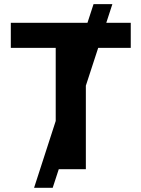

<svg xmlns="http://www.w3.org/2000/svg" viewBox="-20 -817 683 927"><path d="M249 -232.9V-585.9H32.2V-707H402.3L431.6 -796.9H522.5L493.2 -707H611.3V-585.9H454.1L394.5 -403.3V0H263.7L234.4 89.8H144.5Z"/></svg>

Font: Pretendard
Style: Bold
Weight: 700
Designer: Base glyphs from Inter by Rasmus Andersson; Hangeul glyphs from Noto Sans CJK(Source Han Sans) by Jang Soo-young and Kan
Foundry: Kil Hyung-jin
Version: Version 1.309